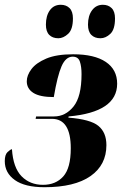

<svg xmlns="http://www.w3.org/2000/svg" viewBox="-21 -773 510 803"><path d="M165 10Q83 10 41 -20Q-1 -50 -1 -99Q-1 -126 10.5 -137Q22 -148 29 -149Q34 -72 69 -36Q104 0 159 0Q212 0 243.5 -35Q275 -70 275 -153Q275 -276 196 -276H128L130 -286H205Q253 -286 286.5 -327.5Q320 -369 320 -463Q320 -495 313 -515.5Q306 -536 283 -536Q254 -536 236.5 -496Q219 -456 204 -367Q146 -367 118.5 -384.5Q91 -402 91 -433Q91 -458 110.5 -484Q130 -510 172.5 -528Q215 -546 285 -546Q374 -546 421.5 -514Q469 -482 469 -423Q469 -304 266 -286L265 -281Q357 -274 390.5 -246.5Q424 -219 424 -166Q424 -83 357.5 -36.5Q291 10 165 10ZM399 -613Q375 -613 361 -627Q347 -641 347 -670Q347 -707 364 -730Q381 -753 409 -753Q432 -753 446 -739Q460 -725 460 -696Q460 -650 440.5 -631.5Q421 -613 399 -613ZM223 -613Q199 -613 185 -627Q171 -641 171 -670Q171 -707 187.5 -730Q204 -753 233 -753Q256 -753 270 -739Q284 -725 284 -696Q284 -650 264 -631.5Q244 -613 223 -613Z"/></svg>

Font: Noto Serif Display ExtraCondensed Black
Style: Italic
Weight: 900
Width: 2
Italic angle: -12°
Designer: Monotype Design Team
Foundry: Monotype Imaging Inc.
Version: Version 2.009